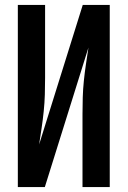

<svg xmlns="http://www.w3.org/2000/svg" viewBox="-20 -755 515 775"><path d="M52 0V-735H162V-441Q162 -407 161 -373.5Q160 -340 156.5 -306Q153 -272 148 -238.5Q143 -205 138 -172L314 -735H423V0H313V-294Q313 -328 314 -361.5Q315 -395 318.5 -429Q322 -463 327 -496.5Q332 -530 337 -563L161 0Z"/></svg>

Font: Iosevka QP
Style: Bold
Weight: 700
Designer: Belleve Invis
Foundry: Belleve Invis
Version: Version 20.0.0; ttfautohint (v1.8.4)